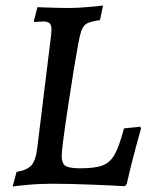

<svg xmlns="http://www.w3.org/2000/svg" viewBox="-20 -667 537 697"><path d="M26 10 40 -43Q78 -49 94 -67Q110 -85 115 -128L165 -535Q167 -553 167 -558Q167 -576 160 -582.5Q153 -589 137 -589Q127 -589 117.5 -588Q108 -587 105 -587Q105 -588 104 -589.5Q103 -591 103 -592L116 -641L142 -640Q194 -638 233 -638Q259 -638 300 -641.5Q341 -645 354 -647L343 -594Q311 -589 298 -583Q285 -577 278 -561.5Q271 -546 264 -507Q248 -421 226 -274Q204 -127 204 -102Q204 -74 217.5 -65Q231 -56 271 -56Q325 -56 352.5 -66.5Q380 -77 396.5 -106.5Q413 -136 430 -201L489 -207L492 -201Q487 -184 471 -124.5Q455 -65 440 1L433 9Q406 7 319.5 3.5Q233 0 171 0Q123 0 80.5 4Q38 8 26 10Z"/></svg>

Font: Alegreya SC Medium
Style: Italic
Weight: 500
Italic angle: -7°
Designer: Juan Pablo del Peral
Foundry: Huerta Tipografica
Version: Version 2.007; ttfautohint (v1.6)